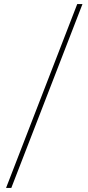

<svg xmlns="http://www.w3.org/2000/svg" viewBox="-20 -822 434 952"><path d="M10 110 363 -802H389L36 110Z"/></svg>

Font: Literata 72pt Light
Style: Italic
Weight: 300
Italic angle: -2°
Designer: Latin by Veronika Burian and Jose Scaglione. Greek by Irene Vlachou. Cyrillic by Vera Evstafieva
Foundry: TypeTogether
Version: Version 3.002